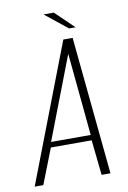

<svg xmlns="http://www.w3.org/2000/svg" viewBox="-102 -761 542 811"><g transform="rotate(-10 169.0 -355.0)"><path d="M-20 0 207 -591H247L305 0H267L251 -151H76L17 0ZM81 -174H251L217 -528ZM239 -633 143 -710H187L267 -633Z"/></g></svg>

Font: Alumni Sans ExtraLight
Style: Italic
Weight: 250
Italic angle: -8°
Version: Version 1.016